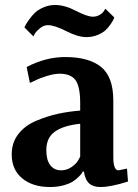

<svg xmlns="http://www.w3.org/2000/svg" viewBox="-20 -740 553 771"><path d="M403 -705 439 -670Q438 -667 435.5 -661.5Q433 -656 424 -642.5Q415 -629 403.5 -618.5Q392 -608 371.5 -599.5Q351 -591 327 -591Q293 -591 246 -615Q199 -639 172 -639Q156 -639 141.5 -627.5Q127 -616 120 -605L114 -594L78 -630Q80 -634 83 -640Q86 -646 97 -661.5Q108 -677 120.5 -689Q133 -701 155 -710.5Q177 -720 201 -720Q240 -720 285 -696.5Q330 -673 353 -673Q369 -673 381.5 -681Q394 -689 398 -697ZM302 -111V-243Q235 -236 200.5 -211.5Q166 -187 166 -137Q166 -97 182 -76.5Q198 -56 225 -56Q249 -56 268.5 -70Q288 -84 295 -98ZM100 -407 87 -471Q164 -511 242 -511Q336 -511 385.5 -471.5Q435 -432 435 -336V-109Q435 -56 456 -56L490 -63L494 -11Q425 11 383 11Q354 11 338 -3.5Q322 -18 317 -51H312Q311 -48 308.5 -44Q306 -40 295.5 -29.5Q285 -19 271.5 -10.5Q258 -2 234 4.5Q210 11 181 11Q111 11 69 -24Q27 -59 27 -120Q27 -167 53.5 -201.5Q80 -236 125.5 -255Q171 -274 212.5 -283Q254 -292 302 -296V-325Q302 -393 283 -418.5Q264 -444 219 -444Q198 -444 168.5 -435Q139 -426 120 -416Z"/></svg>

Font: ArsenalBold
Style: Bold
Weight: 700
Designer: Andrij Shevchenko
Foundry: Stairsfor.com
Version: Version 1.000